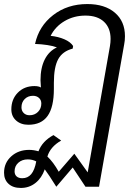

<svg xmlns="http://www.w3.org/2000/svg" viewBox="-58 -606 686 948"><path d="M559 -427Q559 -405 555 -386L431 316H364L301 221L220 316Q182 255 163 230Q148 273 117 297.5Q86 322 45 322Q6 322 -16 301.5Q-38 281 -38 247Q-38 198 -2.5 166Q33 134 86 134Q108 134 132 141Q151 91 206 61L244 88Q190 119 176 167Q205 194 232 242L309 153L375 245L485 -379Q488 -397 488 -414Q488 -468 455.5 -498.5Q423 -529 364 -529Q307 -529 261 -502Q215 -475 192 -429Q230 -425 260 -412Q290 -399 303 -379L301 -366Q251 -353 229.5 -314Q208 -275 208 -197V-167Q208 -77 177 -33.5Q146 10 82 10Q45 10 21.5 -11Q-2 -32 -2 -66Q-2 -116 30 -148.5Q62 -181 112 -181Q133 -181 144 -174Q142 -198 142 -210Q142 -271 163 -312.5Q184 -354 223 -372Q205 -379 176 -383.5Q147 -388 115 -389Q134 -477 204.5 -531.5Q275 -586 373 -586Q459 -586 509 -543.5Q559 -501 559 -427ZM146 -95Q146 -112 134.5 -122.5Q123 -133 105 -133Q80 -133 64 -117Q48 -101 48 -76Q48 -59 59 -48Q70 -37 88 -37Q113 -37 129.5 -53.5Q146 -70 146 -95ZM121 191Q102 181 79 181Q51 181 32.5 197.5Q14 214 14 240Q14 256 24 265Q34 274 52 274Q79 274 96 254Q113 234 121 191Z"/></svg>

Font: Sarabun Light
Style: Italic
Weight: 300
Italic angle: -10°
Designer: Suppakit Chalermlarp | Katatrad Co.,Ltd.
Foundry: Cadson Demak Co.,Ltd.
Version: Version 1.000; ttfautohint (v1.6)